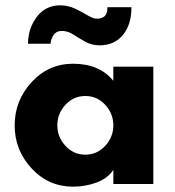

<svg xmlns="http://www.w3.org/2000/svg" viewBox="-20 -690 655 720"><path d="M383 -663H473Q473 -598 441 -559Q409 -520 353 -520Q324 -520 300 -533.5Q276 -547 255 -560.5Q234 -574 212 -574Q191 -574 180.5 -558Q170 -542 170 -526H85Q85 -582 117.5 -626Q150 -670 206 -670Q235 -670 261.5 -657.5Q288 -645 308.5 -632.5Q329 -620 342 -620Q350 -620 355.5 -621Q361 -622 368 -626Q375 -630 379 -639.5Q383 -649 383 -663ZM374.5 -143Q405 -176 405 -220Q405 -264 374.5 -297Q344 -330 300 -330Q256 -330 225.5 -297Q195 -264 195 -220Q195 -176 225.5 -143Q256 -110 300 -110Q344 -110 374.5 -143ZM555 -440V0H405V-53Q384 -21 342 -5.5Q300 10 254 10Q162 10 98.5 -58.5Q35 -127 35 -220Q35 -313 98.5 -382Q162 -451 254 -451Q353 -451 405 -387V-440Z"/></svg>

Font: Puffins on Iceburgs(2)
Style: on-Iceburgs-Bold
Weight: 700
Version: Version 1.0